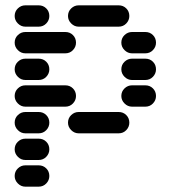

<svg xmlns="http://www.w3.org/2000/svg" viewBox="-20 -510 640 720"><path d="M35 150Q35 166 47 178Q59 190 75 190H125Q142 190 153.5 178Q165 166 165 150Q165 133 153.5 121.5Q142 110 125 110H75Q59 110 47 121.5Q35 133 35 150ZM35 50Q35 66 47 78Q59 90 75 90H125Q142 90 153.5 78Q165 66 165 50Q165 33 153.5 21.5Q142 10 125 10H75Q59 10 47 21.5Q35 33 35 50ZM235 -50Q235 -34 247 -22Q259 -10 275 -10H425Q442 -10 453.5 -22Q465 -34 465 -50Q465 -67 453.5 -78.5Q442 -90 425 -90H275Q259 -90 247 -78.5Q235 -67 235 -50ZM35 -50Q35 -34 47 -22Q59 -10 75 -10H125Q142 -10 153.5 -22Q165 -34 165 -50Q165 -67 153.5 -78.5Q142 -90 125 -90H75Q59 -90 47 -78.5Q35 -67 35 -50ZM435 -150Q435 -134 447 -122Q459 -110 475 -110H525Q542 -110 553.5 -122Q565 -134 565 -150Q565 -167 553.5 -178.5Q542 -190 525 -190H475Q459 -190 447 -178.5Q435 -167 435 -150ZM35 -150Q35 -134 47 -122Q59 -110 75 -110H225Q242 -110 253.5 -122Q265 -134 265 -150Q265 -167 253.5 -178.5Q242 -190 225 -190H75Q59 -190 47 -178.5Q35 -167 35 -150ZM435 -250Q435 -234 447 -222Q459 -210 475 -210H525Q542 -210 553.5 -222Q565 -234 565 -250Q565 -267 553.5 -278.5Q542 -290 525 -290H475Q459 -290 447 -278.5Q435 -267 435 -250ZM35 -250Q35 -234 47 -222Q59 -210 75 -210H125Q142 -210 153.5 -222Q165 -234 165 -250Q165 -267 153.5 -278.5Q142 -290 125 -290H75Q59 -290 47 -278.5Q35 -267 35 -250ZM435 -350Q435 -334 447 -322Q459 -310 475 -310H525Q542 -310 553.5 -322Q565 -334 565 -350Q565 -367 553.5 -378.5Q542 -390 525 -390H475Q459 -390 447 -378.5Q435 -367 435 -350ZM35 -350Q35 -334 47 -322Q59 -310 75 -310H225Q242 -310 253.5 -322Q265 -334 265 -350Q265 -367 253.5 -378.5Q242 -390 225 -390H75Q59 -390 47 -378.5Q35 -367 35 -350ZM235 -450Q235 -434 247 -422Q259 -410 275 -410H425Q442 -410 453.5 -422Q465 -434 465 -450Q465 -467 453.5 -478.5Q442 -490 425 -490H275Q259 -490 247 -478.5Q235 -467 235 -450ZM35 -450Q35 -434 47 -422Q59 -410 75 -410H125Q142 -410 153.5 -422Q165 -434 165 -450Q165 -467 153.5 -478.5Q142 -490 125 -490H75Q59 -490 47 -478.5Q35 -467 35 -450Z"/></svg>

Font: Matrix Sans Raster
Style: Regular
Weight: 400
Designer: Brad Neil
Version: Version 1.100